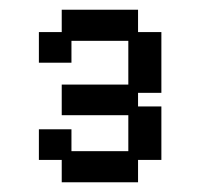

<svg xmlns="http://www.w3.org/2000/svg" viewBox="-20 -652 421 395"><path d="M107 -277V-323H60V-386H127V-341H244V-415H107V-478H244V-568H127V-523H60V-586H107V-632H264V-586H312V-461H264V-433H312V-323H264V-277Z"/></svg>

Font: Pixelify Sans Medium
Style: Regular
Weight: 500
Designer: Stefie Justprince
Foundry: Typecalism Foundryline
Version: Version 1.000;February 13, 2025;FontCreator 15.0.0.3015 64-b